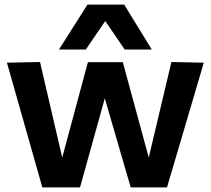

<svg xmlns="http://www.w3.org/2000/svg" viewBox="-20 -810 911 830"><path d="M163 0 10 -539 153 -542 249 -129 360 -541H511L623 -129L721 -542L861 -539L702 0H545L433 -385L326 0ZM235 -596 358 -790H517L636 -596H519L435 -719L351 -596Z"/></svg>

Font: Georama SemiExpanded SemiBold
Style: Regular
Weight: 600
Width: 6
Designer: Jean-Baptiste Levee
Foundry: Production Type
Version: Version 1.001